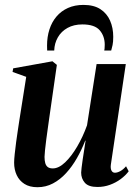

<svg xmlns="http://www.w3.org/2000/svg" viewBox="-20 -770 573 802"><path d="M136.5 12Q103.5 12 82 -1.8Q60.5 -15.5 49.8 -38.5Q39 -61.5 39 -90.5Q39 -103.5 41.5 -127Q44 -150.5 47.5 -177.2Q51 -204 54.8 -227.8Q58.5 -251.5 60.5 -265.5L89.5 -449L32.5 -469.5L35 -484.5L199 -514L217.5 -499L186 -279Q183.5 -261 180 -236.2Q176.5 -211.5 173.2 -186.8Q170 -162 168 -142.5Q166 -123 166 -115Q166 -99.5 169 -88.8Q172 -78 179.5 -72.2Q187 -66.5 200.5 -66.5Q225.5 -66.5 252 -91.8Q278.5 -117 302.5 -158Q326.5 -199 343.5 -246.5L383.5 -502.5H505.5L443 -82Q441 -66 445.8 -57.2Q450.5 -48.5 460 -48.5Q470 -48.5 482.5 -55.2Q495 -62 506.5 -75.5L517.5 -54.5Q504.5 -37 484.2 -22Q464 -7 439.2 2Q414.5 11 387 11Q349.5 11 334.2 -6.8Q319 -24.5 319 -49Q319 -54.5 320.8 -69.5Q322.5 -84.5 325.5 -104.5Q328.5 -124.5 331.8 -145.2Q335 -166 337.5 -182.5H336Q321 -144 301 -109Q281 -74 256 -46.8Q231 -19.5 201.2 -3.8Q171.5 12 136.5 12ZM177 -559Q177 -563.5 176.8 -567.5Q176.5 -571.5 176.5 -579.5Q176.5 -616 186.5 -647Q196.5 -678 216 -701Q235.5 -724 264 -736.8Q292.5 -749.5 328.5 -749.5Q372 -749.5 399.2 -731.8Q426.5 -714 439.8 -683.8Q453 -653.5 453 -616.5Q453 -594.5 450.2 -581.8Q447.5 -569 444.5 -559H415.5Q416 -562 416.8 -567Q417.5 -572 417.5 -583Q417.5 -619 396.5 -643.5Q375.5 -668 324 -668Q288.5 -668 262.2 -653.5Q236 -639 221.8 -614.2Q207.5 -589.5 206.5 -559Z"/></svg>

Font: Merriweather 144pt SemiBold
Style: Italic
Weight: 600
Italic angle: -7.8°
Version: Version 2.101